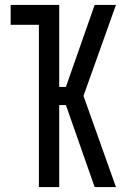

<svg xmlns="http://www.w3.org/2000/svg" viewBox="-20 -755 540 775"><path d="M362 0 246 -331H219V0H137V-655H23V-735H219V-404H246L362 -735H448L317 -368L448 0Z"/></svg>

Font: Iosevka Medium
Style: Regular
Weight: 500
Monospace: yes
Designer: Belleve Invis
Foundry: Belleve Invis
Version: Version 32.5.0; ttfautohint (v1.8.4)